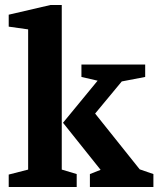

<svg xmlns="http://www.w3.org/2000/svg" viewBox="-20 -751 636 771"><path d="M15 0V-50L93 -70V-633L15 -644V-692L183 -731H228V-70L288 -52V0ZM341 0V-52L384 -69L233 -258L372 -427L307 -442V-492H563V-442L469 -424L362 -295L541 -71L596 -52V0Z"/></svg>

Font: Manuale
Style: Bold
Weight: 700
Version: Version 1.002